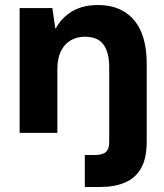

<svg xmlns="http://www.w3.org/2000/svg" viewBox="-20 -528 651 763"><path d="M58 0V-496H188L200 -414H201Q224 -457 266 -482.5Q308 -508 369 -508Q432 -508 475.5 -480.5Q519 -453 541 -401.5Q563 -350 563 -275V35Q563 101 540.5 140.5Q518 180 476.5 197.5Q435 215 380 215H317V88H357Q388 88 401 76Q414 64 414 36V-261Q414 -319 391.5 -350.5Q369 -382 317 -382Q285 -382 260 -367Q235 -352 221.5 -323.5Q208 -295 208 -255V0Z"/></svg>

Font: DM Sans 28pt Black
Style: Regular
Weight: 900
Version: Version 4.004;gftools[0.9.30]